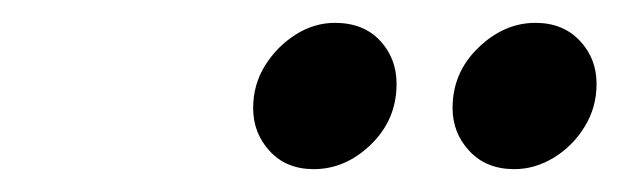

<svg xmlns="http://www.w3.org/2000/svg" viewBox="-20 -741 542 168"><path d="M430 -593Q405.5 -593 390.8 -608.8Q376 -624.5 376 -646.5Q376 -677.5 398.5 -699.2Q421 -721 448.5 -721Q472.5 -721 487.2 -705.5Q502 -690 502 -667.5Q502 -647 491.5 -630Q481 -613 464.5 -603Q448 -593 430 -593ZM254.5 -593Q230.5 -593 216 -608.8Q201.5 -624.5 201.5 -646.5Q201.5 -667 212 -683.8Q222.5 -700.5 238.8 -710.8Q255 -721 273 -721Q298 -721 312.5 -705.5Q327 -690 327 -667.5Q327 -636.5 304.8 -614.8Q282.5 -593 254.5 -593Z"/></svg>

Font: Overpass SemiBold
Style: Italic
Weight: 600
Italic angle: -10°
Designer: Delve Withrington, Dave Bailey, Thomas Jockin
Foundry: Delve Fonts LLC
Version: Version 4.000